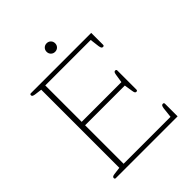

<svg xmlns="http://www.w3.org/2000/svg" viewBox="-227 -973 1111 1111"><g transform="rotate(-45 328.0 -417.5)"><path d="M307 -800Q307 -815 317 -825Q327 -835 342 -835Q357 -835 367 -825Q377 -815 377 -800Q377 -785 367 -775Q357 -765 342 -765Q327 -765 317 -775Q307 -785 307 -800ZM65 -9Q65 -20 84 -22L130 -28V-667L84 -673Q74 -675 69.5 -677.5Q65 -680 65 -686Q65 -695 73 -695H567V-598Q567 -589 558 -589Q551 -589 548 -594Q545 -599 543 -611L536 -668H164V-370H489L497 -421Q499 -434 502 -438.5Q505 -443 511 -443Q520 -443 520 -434V-278Q520 -269 511 -269Q505 -269 502 -273.5Q499 -278 497 -291L489 -342H164V-27H548L555 -90Q557 -102 560 -107Q563 -112 570 -112Q579 -112 579 -103V0H73Q65 0 65 -9Z"/></g></svg>

Font: Maitree ExtraLight
Style: Regular
Weight: 250
Designer: CadsonDemak Team
Foundry: CadsonDemak
Version: Version 1.002